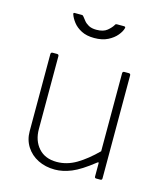

<svg xmlns="http://www.w3.org/2000/svg" viewBox="-112 -828 795 923"><g transform="rotate(15 285.5 -366.0)"><path d="M246 -28Q297 -28 344 -56Q391 -84 440 -133V-521Q440 -530 449 -530H471Q480 -530 480 -521V-9Q480 0 472 0H451Q443 0 443 -8V-72Q443 -77 441.5 -78Q440 -79 435 -75Q372 -25 329 -7.5Q286 10 247 10Q200 10 163 -8.5Q126 -27 104.5 -60.5Q83 -94 83 -137V-520Q83 -530 92 -530H114Q123 -530 123 -521V-159Q123 -101 155.5 -64.5Q188 -28 246 -28ZM390 -742Q400 -742 397 -733Q393 -717 377 -697.5Q361 -678 333.5 -664Q306 -650 266 -650Q228 -650 202 -663.5Q176 -677 161 -696.5Q146 -716 140 -734Q139 -736 139.5 -739Q140 -742 144 -742H179Q184 -742 186 -740.5Q188 -739 191 -735Q196 -729 204 -718.5Q212 -708 227 -699.5Q242 -691 266 -691Q301 -691 319.5 -706.5Q338 -722 346 -736Q348 -740 350 -741Q352 -742 355 -742Z"/></g></svg>

Font: Libre Franklin Thin Thin
Style: Regular
Weight: 250
Version: Version 3.000